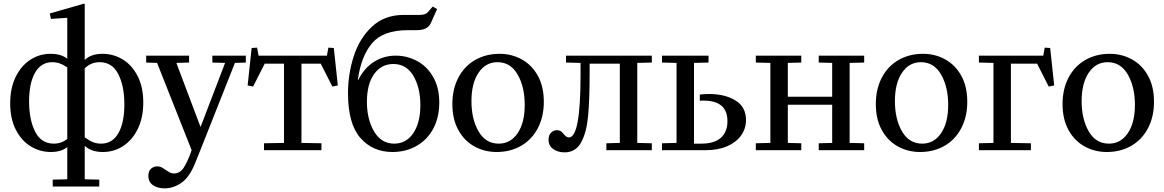

<svg xmlns="http://www.w3.org/2000/svg" viewBox="-20 -826 6403 1056"><path d="M36 -258Q36 -340 65.5 -401.5Q95 -463 145.5 -496.5Q196 -530 258 -530Q316 -530 350 -503V-726L348 -728L260 -722L254 -752L442 -806L446 -804V-496Q480 -530 544 -530Q604 -530 655 -499Q706 -468 737 -407.5Q768 -347 768 -262Q768 -180 738.5 -118.5Q709 -57 658.5 -23.5Q608 10 546 10Q482 10 446 -24V160L526 162V200H270V162L350 160V-17Q317 10 260 10Q200 10 149 -21Q98 -52 67 -112.5Q36 -173 36 -258ZM276 -36Q318 -36 350 -62V-455Q310 -484 268 -484Q206 -484 173 -426.5Q140 -369 140 -268Q140 -167 173.5 -101.5Q207 -36 276 -36ZM536 -36Q598 -36 631 -93.5Q664 -151 664 -252Q664 -353 630.5 -418.5Q597 -484 528 -484Q480 -484 446 -450V-71Q470 -53 490.5 -44.5Q511 -36 536 -36Z M845 89Q858 89 867 93.5Q876 98 890 108Q905 118 914.5 123Q924 128 937 128Q969 128 990 97Q1011 66 1034 0L844 -480L784 -482V-520H1020V-482L950 -480L1082 -130H1084L1218 -480L1148 -482V-520H1332V-482L1272 -480L1082 0L1052 74Q1021 150 977 180Q933 210 886 210Q847 210 821.5 192.5Q796 175 796 141Q796 115 810.5 102Q825 89 845 89Z M1786 -564 1816 -562 1838 -356 1808 -350 1744 -476H1638V-40L1748 -38V0H1432V-38L1542 -40V-476H1436L1372 -350L1342 -356L1364 -562L1394 -564L1402 -520H1778Z M2292 -248Q2292 -344 2253.5 -409Q2215 -474 2144 -474Q2077 -474 2037.5 -418.5Q1998 -363 1998 -266Q1998 -170 2037.5 -103Q2077 -36 2148 -36Q2214 -36 2253 -93.5Q2292 -151 2292 -248ZM2200 -744H2288Q2321 -744 2334 -760L2360 -790L2384 -776L2350 -700Q2341 -680 2322 -670Q2303 -660 2270 -660H2222Q2088 -660 2027 -589Q1966 -518 1948 -386H1950Q1985 -454 2038.5 -487Q2092 -520 2156 -520Q2219 -520 2274 -490.5Q2329 -461 2362.5 -402.5Q2396 -344 2396 -262Q2396 -181 2363.5 -119.5Q2331 -58 2272 -24Q2213 10 2138 10Q2030 10 1962 -67.5Q1894 -145 1894 -314Q1894 -418 1925.5 -516.5Q1957 -615 2026 -679.5Q2095 -744 2200 -744Z M2728 -530Q2794 -530 2849.5 -499.5Q2905 -469 2938 -409.5Q2971 -350 2971 -266Q2971 -184 2938 -121Q2905 -58 2846 -24Q2787 10 2711 10Q2645 10 2589.5 -20.5Q2534 -51 2501 -110.5Q2468 -170 2468 -254Q2468 -336 2501 -399Q2534 -462 2593 -496Q2652 -530 2728 -530ZM2723 -36Q2788 -36 2827 -93.5Q2866 -151 2866 -249Q2866 -348 2827 -416Q2788 -484 2716 -484Q2651 -484 2612 -426Q2573 -368 2573 -270Q2573 -171 2612 -103.5Q2651 -36 2723 -36Z M2997 -58Q2997 -83 3011 -96.5Q3025 -110 3043 -110Q3056 -110 3064 -104.5Q3072 -99 3081 -88Q3095 -70 3109 -70Q3173 -70 3173 -412V-480L3093 -482V-520H3565V-482L3485 -480V-40L3565 -38V0H3315V-38L3389 -40V-476H3223V-424Q3223 -277 3214.5 -187Q3206 -97 3176 -42.5Q3146 12 3085 12Q3049 12 3023 -6Q2997 -24 2997 -58Z M3621 -38 3701 -40V-480L3621 -482V-520H3877V-482L3797 -480V-36H3837Q3909 -36 3945 -68.5Q3981 -101 3981 -160Q3981 -281 3829 -272V-306Q3855 -309 3880 -309Q3967 -309 4025 -273.5Q4083 -238 4083 -166Q4083 -119 4056.5 -81.5Q4030 -44 3980 -22Q3930 0 3861 0H3621Z M4217 -40V-480L4137 -482V-520H4387V-482L4313 -480V-294H4557V-480L4483 -482V-520H4733V-482L4653 -480V-40L4733 -38V0H4483V-38L4557 -40V-250H4313V-40L4387 -38V0H4137V-38Z M5057 -530Q5123 -530 5178.5 -499.5Q5234 -469 5267 -409.5Q5300 -350 5300 -266Q5300 -184 5267 -121Q5234 -58 5175 -24Q5116 10 5040 10Q4974 10 4918.5 -20.5Q4863 -51 4830 -110.5Q4797 -170 4797 -254Q4797 -336 4830 -399Q4863 -462 4922 -496Q4981 -530 5057 -530ZM5052 -36Q5117 -36 5156 -93.5Q5195 -151 5195 -249Q5195 -348 5156 -416Q5117 -484 5045 -484Q4980 -484 4941 -426Q4902 -368 4902 -270Q4902 -171 4941 -103.5Q4980 -36 5052 -36Z M5726 -564 5756 -562 5778 -356 5748 -350 5684 -476H5540V-40L5650 -38V0H5364V-38L5444 -40V-480L5364 -482V-520H5718Z M6084 -530Q6150 -530 6205.5 -499.5Q6261 -469 6294 -409.5Q6327 -350 6327 -266Q6327 -184 6294 -121Q6261 -58 6202 -24Q6143 10 6067 10Q6001 10 5945.5 -20.5Q5890 -51 5857 -110.5Q5824 -170 5824 -254Q5824 -336 5857 -399Q5890 -462 5949 -496Q6008 -530 6084 -530ZM6079 -36Q6144 -36 6183 -93.5Q6222 -151 6222 -249Q6222 -348 6183 -416Q6144 -484 6072 -484Q6007 -484 5968 -426Q5929 -368 5929 -270Q5929 -171 5968 -103.5Q6007 -36 6079 -36Z"/></svg>

Font: Minipax
Style: Regular
Weight: 400
Designer: Raphaël Ronot, Igor Stepanchenko (Cyrillic)
Foundry: steppetype
Version: Version 1.002